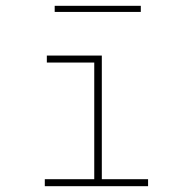

<svg xmlns="http://www.w3.org/2000/svg" viewBox="-20 -640 665 660"><path d="M168 -599H464V-620H168ZM134 0H489V-24H330V-449H141V-425H304V-24H134Z"/></svg>

Font: Inconsolata Expanded ExtraLight
Style: Regular
Weight: 200
Width: 7
Monospace: yes
Designer: Raph Levien, Cyreal, Brenton Simpson
Foundry: Raph Levien, Cyreal, Google
Version: Version 3.100